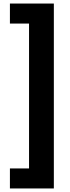

<svg xmlns="http://www.w3.org/2000/svg" viewBox="-20 -820 394 1084"><path d="M36 244V131H144V-687H36V-800H284V244Z"/></svg>

Font: Noto Sans Malayalam ExtraBold
Style: Regular
Weight: 800
Designer: Jelle Bosma - Monotype Design Team
Foundry: Monotype Imaging Inc.
Version: Version 2.104; ttfautohint (v1.8.4.7-5d5b)